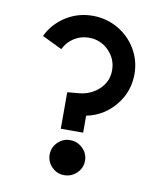

<svg xmlns="http://www.w3.org/2000/svg" viewBox="-79 -746 693 822"><g transform="rotate(10 267.0 -335.5)"><path d="M63 -560.1Q89.8 -615.7 142.3 -648.9Q194.8 -682.1 258.8 -682.1Q317.9 -682.1 368.2 -653.3Q418.5 -624.5 447.8 -575Q477.1 -525.4 477.1 -466.8Q477.1 -389.2 428 -330.1Q378.9 -271 304.2 -255.9V-182.1H207V-340.8L255.9 -345.2Q308.1 -349.6 344 -383.5Q379.9 -417.5 379.9 -465.8Q379.9 -516.1 344.5 -551.5Q309.1 -586.9 258.8 -586.9Q223.1 -586.9 193.8 -568.1Q164.6 -549.3 149.9 -518.1ZM254.9 -141.1Q287.1 -141.1 310.1 -118.7Q333 -96.2 333 -64.9Q333 -33.7 310.1 -11.2Q287.1 11.2 254.9 11.2Q224.1 11.2 201.7 -11.2Q179.2 -33.7 179.2 -64.9Q179.2 -96.2 201.7 -118.7Q224.1 -141.1 254.9 -141.1Z"/></g></svg>

Font: Human Sans Medium
Style: Regular
Weight: 500
Designer: Tim Radville
Foundry: Continuum
Version: Version 1.000;FEAKit 1.0